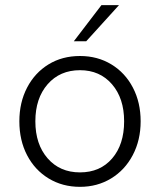

<svg xmlns="http://www.w3.org/2000/svg" viewBox="-20 -717 619 744"><path d="M55 -247Q55 -320 85 -377.5Q115 -435 168 -467.5Q221 -500 290 -500Q358 -500 411.5 -467.5Q465 -435 495 -377.5Q525 -320 525 -247Q525 -174 494.5 -116Q464 -58 410.5 -25.5Q357 7 290 7Q222 7 168.5 -25.5Q115 -58 85 -115.5Q55 -173 55 -247ZM461 -247Q461 -336 414 -390.5Q367 -445 290 -445Q212 -445 164.5 -390.5Q117 -336 117 -247Q117 -158 164.5 -103.5Q212 -49 290 -49Q368 -49 414.5 -103Q461 -157 461 -247ZM373 -697H441L314 -557H266Z"/></svg>

Font: Hanken Grotesk Light
Style: Regular
Weight: 300
Designer: Alfredo Marco Pradil
Foundry: Hanken Design Co.
Version: Version 3.014